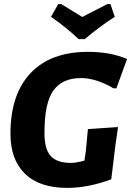

<svg xmlns="http://www.w3.org/2000/svg" viewBox="-20 -907 640 937"><path d="M519 -887 540 -825Q461 -774 394 -716H364Q306 -771 229 -825L264 -887H279Q340 -850 382 -824Q405 -837 449 -859Q493 -881 504 -887ZM410 -654Q519 -654 600 -619L548 -476H534Q449 -526 375 -526Q285 -526 241 -466Q197 -406 197 -258Q197 -179 227.5 -145.5Q258 -112 327 -112Q350 -112 392 -123L399 -170L409 -277L556 -287L543 -196L523 -32Q410 10 308 10Q173 10 102 -59Q31 -128 31 -254Q31 -446 129 -550Q227 -654 410 -654Z"/></svg>

Font: Alegreya Sans ExtraBold
Style: Italic
Weight: 800
Italic angle: -7°
Designer: Juan Pablo del Peral
Foundry: Huerta Tipografica
Version: Version 2.007